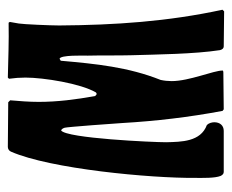

<svg xmlns="http://www.w3.org/2000/svg" viewBox="-71 -521 592 490"><g transform="rotate(90 225.0 -276.0)"><path d="M45 -131C45 -110 42 -39 40 -28L36 -5L38 -2C85 -3 132 -1 178 0L181 -3C179 -17 178 -31 178 -45C178 -91 193 -186 216 -225L220 -227L225 -223C234 -174 240 -126 240 -79C240 -53 238 -30 236 -6L241 -1L355 0C360 0 365 -3 367 -8C411 -108 435 -364 434 -479C434 -497 435 -528 429 -543C427 -547 424 -551 419 -551C385 -551 348 -551 314 -551C300 -551 292 -541 292 -527C292 -521 294 -513 299 -508C342 -492 342 -443 343 -404C343 -370 333 -150 313 -136C309 -137 307 -142 306 -145C304 -151 295 -275 294 -292C289 -378 279 -463 263 -548L259 -551L165 -550C165 -550 160 -550 160 -548C160 -525 187 -463 187 -418C187 -409 186 -399 184 -390C151 -307 143 -225 135 -135L130 -132C120 -134 122 -193 122 -204C121 -242 122 -278 121 -314C119 -381 118 -476 108 -541C107 -546 104 -551 98 -551L9 -552L5 -548V-547C35 -408 44 -273 45 -131Z"/></g></svg>

Font: DisSenso
Style: Regular
Weight: 400
Version: Version 1.150